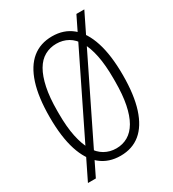

<svg xmlns="http://www.w3.org/2000/svg" viewBox="-189 -838 889 989"><g transform="rotate(-30 255.5 -343.0)"><path d="M256 12Q186 12 137.5 -27.5Q89 -67 63.5 -146Q38 -225 38 -343Q38 -461 63.5 -540Q89 -619 137.5 -658.5Q186 -698 256 -698Q326 -698 374 -658.5Q422 -619 447.5 -540Q473 -461 473 -343Q473 -225 447.5 -146Q422 -67 374 -27.5Q326 12 256 12ZM256 -32Q294 -32 325 -50Q356 -68 377.5 -105Q399 -142 410.5 -199Q422 -256 422 -335V-352Q422 -431 410.5 -488Q399 -545 377.5 -582Q356 -619 325 -636.5Q294 -654 256 -654Q218 -654 186.5 -636.5Q155 -619 133.5 -582Q112 -545 100 -488Q88 -431 88 -352V-335Q88 -256 100 -199Q112 -142 133.5 -105Q155 -68 186.5 -50Q218 -32 256 -32ZM39 49 423 -735H470L86 49Z"/></g></svg>

Font: Archivo ExtraCondensed Thin
Style: Regular
Weight: 250
Width: 2
Designer: Hector Gatti
Foundry: Omnibus-Type
Version: Version 2.001